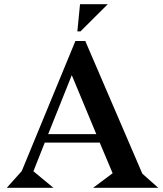

<svg xmlns="http://www.w3.org/2000/svg" viewBox="-20 -889 770 909"><path d="M208 -253.9H436L319.8 -533.2ZM452.1 -213.9H191.9L138.2 -78.1L232.9 0H12.2L83 -79.1L336.9 -694.8H383.8L653.8 -66.9L729 0H420.9L513.2 -68.8ZM490.2 -869.1 360.8 -740.2H346.2L358.9 -869.1Z"/></svg>

Font: Bluu Next
Style: Bold
Weight: 700
Designer: Jean-Baptiste Morizot, Igor Stepanchenko (Cyrillic)
Foundry: Igor Stepanchenko
Version: Version 1.005